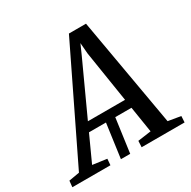

<svg xmlns="http://www.w3.org/2000/svg" viewBox="-231 -907 1057 1065"><g transform="rotate(-30 298.0 -374.0)"><path d="M245.7 0 277.2 -229H336.7L305.2 0ZM-65.3 0 -61.3 -39.8 6.7 -51.6 344.4 -747.8H453.8L575.3 -53.3L655.8 -39.8L653.5 0H378.4L380.4 -39.8L465.4 -51.6L439 -217.7H166.8L91.3 -52.3L181.8 -39.8L178.6 0ZM192.3 -273.8H430.2L378.6 -601.2L373.1 -670L344.9 -606.3Z"/></g></svg>

Font: Merriweather Light
Style: Italic
Weight: 300
Italic angle: -7.8°
Designer: Eben Sorkin
Foundry: Eben Sorkin
Version: Version 2.101